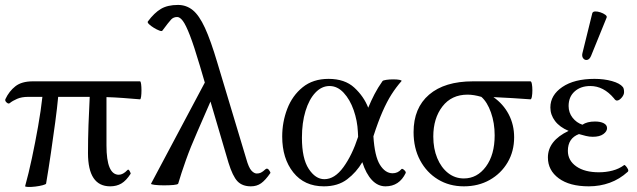

<svg xmlns="http://www.w3.org/2000/svg" viewBox="-20 -745 2585 779"><path d="M82 10Q96 -40 109.5 -103.5Q123 -167 134.5 -232Q146 -297 152 -352H94Q68 -352 49.5 -344Q31 -336 20 -327Q15 -322 7 -329Q-1 -336 2 -343Q17 -375 42.5 -395Q68 -415 113 -415H548Q551 -415 552.5 -404Q554 -393 554 -378.5Q554 -364 552.5 -353Q551 -342 548 -342Q513 -345 479 -347.5Q445 -350 412 -351V-155Q412 -36 462 -36Q479 -36 497 -55Q501 -60 506 -51Q511 -42 510 -40Q492 -12 472.5 -0.5Q453 11 427 11Q337 11 337 -124Q337 -180 339 -237.5Q341 -295 344 -352H216Q212 -308 204 -248.5Q196 -189 186.5 -124Q177 -59 167 0Q166 3 153 6.5Q140 10 123 12Q106 14 93.5 13.5Q81 13 82 10Z M593 0 811 -410 791 -478Q767 -559 750.5 -601.5Q734 -644 722 -660Q710 -676 699 -676Q684 -676 674.5 -666Q665 -656 639 -621Q637 -617 626.5 -621Q616 -625 604.5 -632Q593 -639 585 -646.5Q577 -654 580 -658Q606 -693 633 -709Q660 -725 702 -725Q736 -725 762 -704Q788 -683 811.5 -632Q835 -581 862 -490L979 -101Q989 -65 1000 -53Q1011 -41 1022 -41Q1031 -41 1038.5 -44.5Q1046 -48 1058 -59Q1065 -64 1071.5 -55Q1078 -46 1077 -43Q1057 -14 1039.5 -1.5Q1022 11 998 11Q963 11 943.5 -9.5Q924 -30 907 -85L834 -333L780 -209Q753 -148 734 -94.5Q715 -41 703 0Q701 4 684 5.5Q667 7 645 7Q623 7 607 5Q591 3 593 0Z M1294 11Q1215 11 1170 -45.5Q1125 -102 1125 -191Q1125 -250 1145.5 -303.5Q1166 -357 1208 -391Q1250 -425 1313 -425Q1379 -425 1417.5 -389.5Q1456 -354 1474 -308Q1486 -337 1499.5 -363Q1513 -389 1532 -416Q1534 -419 1547 -421Q1560 -423 1575.5 -423Q1591 -423 1601 -421Q1611 -419 1609 -416Q1587 -391 1568.5 -362Q1550 -333 1532 -292Q1514 -251 1495 -192Q1500 -111 1521.5 -76.5Q1543 -42 1573 -42Q1594 -42 1608 -58Q1611 -63 1619.5 -55.5Q1628 -48 1626 -43Q1600 11 1544 11Q1513 11 1489 -14.5Q1465 -40 1450 -87Q1426 -46 1388.5 -17.5Q1351 11 1294 11ZM1205 -186Q1205 -102 1232.5 -60Q1260 -18 1296 -18Q1338 -18 1373.5 -67Q1409 -116 1433 -190Q1432 -200 1432 -210Q1430 -255 1415 -298Q1400 -341 1374.5 -368.5Q1349 -396 1317 -396Q1285 -396 1259.5 -369Q1234 -342 1219.5 -294.5Q1205 -247 1205 -186Z M1862 11Q1803 11 1757 -17Q1711 -45 1684.5 -94.5Q1658 -144 1658 -209Q1658 -307 1721 -361Q1784 -415 1899 -415H2132Q2136 -415 2138 -404Q2140 -393 2140 -378.5Q2140 -364 2138 -353Q2136 -342 2132 -342Q2094 -345 2058 -347Q2022 -349 1982 -351Q2022 -323 2044 -281Q2066 -239 2066 -188Q2066 -131 2039.5 -86Q2013 -41 1967 -15Q1921 11 1862 11ZM1862 -21Q1916 -21 1951.5 -69Q1987 -117 1987 -196Q1987 -246 1972 -288.5Q1957 -331 1933 -352Q1902 -361 1877 -361Q1812 -361 1775 -313Q1738 -265 1738 -191Q1738 -142 1754 -103.5Q1770 -65 1798 -43Q1826 -21 1862 -21Z M2369 11Q2291 11 2247 -21.5Q2203 -54 2203 -106Q2203 -174 2287 -214Q2251 -229 2232 -254Q2213 -279 2213 -309Q2213 -359 2261.5 -392Q2310 -425 2392 -425Q2431 -425 2463 -416Q2495 -407 2507 -392Q2512 -386 2512 -371Q2512 -360 2502 -348.5Q2492 -337 2483 -337Q2477 -337 2471 -346Q2429 -396 2375 -396Q2336 -396 2311.5 -374Q2287 -352 2287 -315Q2287 -288 2303 -267.5Q2319 -247 2343 -239Q2362 -252 2394 -252Q2416 -252 2429.5 -245Q2443 -238 2443 -225Q2443 -212 2428 -201Q2413 -190 2385 -190Q2371 -190 2357 -193.5Q2343 -197 2329 -201Q2284 -184 2284 -133Q2284 -94 2318 -70Q2352 -46 2410 -46Q2439 -46 2465.5 -53Q2492 -60 2512 -75Q2514 -77 2519 -71.5Q2524 -66 2527.5 -59Q2531 -52 2527 -48Q2494 -18 2454 -3.5Q2414 11 2369 11ZM2378 -518Q2372 -504 2362.5 -502Q2353 -500 2346.5 -508Q2340 -516 2343 -529L2383 -691Q2385 -698 2394.5 -698.5Q2404 -699 2416 -695Q2428 -691 2436 -685Q2444 -679 2441 -673Z"/></svg>

Font: Junicode SmExp
Style: Regular
Weight: 400
Width: 6
Designer: Peter S. Baker
Version: Version 2.205; ttfautohint (v1.8.4)